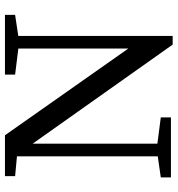

<svg xmlns="http://www.w3.org/2000/svg" viewBox="9 -719 717 775"><g transform="rotate(-90 367.5 -331.5)"><path d="M39 0V-41L144 -56H165L281 -41V0ZM124 0V-647H175V-335V0ZM454 -629V-670H695V-629L595 -614H575ZM575 7 166 -571H164L130 -621L44 -629V-670H209L576 -148L559 -143V-335V-670H610V7Z"/></g></svg>

Font: Source Serif 4 Variable
Style: Regular
Weight: 400
Designer: Frank Grießhammer
Foundry: Adobe
Version: Version 4.005;hotconv 1.1.0;makeotfexe 2.6.0